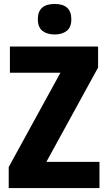

<svg xmlns="http://www.w3.org/2000/svg" viewBox="-20 -949 543 969"><path d="M482 0H24V-106L285 -582H30V-714H475V-608L214 -132H482ZM256 -929Q171 -929 171 -852Q171 -811 194.5 -793Q218 -775 256 -775Q293 -775 316.5 -793Q340 -811 340 -852Q340 -929 256 -929Z"/></svg>

Font: Noto Sans Display SemiCondensed Extra
Style: Regular
Weight: 800
Width: 4
Designer: Monotype Design Team
Foundry: Monotype Imaging Inc.
Version: Version 1.900